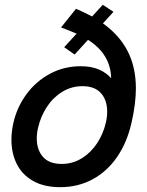

<svg xmlns="http://www.w3.org/2000/svg" viewBox="-20 -775 613 803"><path d="M548.3 -405.3Q548.3 -340.8 529.8 -260.7Q511.2 -178.7 469.5 -118.2Q427.7 -57.6 366.9 -24.9Q306.2 7.8 231.4 7.8Q164.6 7.8 118.7 -18.1Q72.8 -43.9 50.3 -88.9Q27.8 -133.8 27.8 -190.9Q27.8 -224.1 36.1 -261.7Q51.3 -327.6 91.1 -381.6Q130.9 -435.5 189.5 -466.8Q248 -498 317.4 -498Q361.8 -498 393.6 -484.4Q425.3 -470.7 444.8 -447.8Q442.9 -548.3 348.1 -608.4L292 -546.9L248.5 -577.6L300.3 -634.3Q278.8 -643.6 235.4 -660.2L297.9 -738.3Q334 -722.7 365.2 -706.1L409.7 -754.9L454.6 -725.6L410.6 -677.2Q479.5 -627.9 513.9 -561Q548.3 -494.1 548.3 -405.3ZM428.2 -308.6Q428.2 -356.4 402.1 -385.5Q376 -414.6 325.2 -414.6Q278.8 -414.6 240.2 -390.9Q201.7 -367.2 176 -327.9Q150.4 -288.6 139.6 -242.2Q133.8 -218.3 133.8 -195.8Q133.8 -148.4 159.7 -118.9Q185.5 -89.4 237.8 -89.4Q284.2 -89.4 322.5 -113.3Q360.8 -137.2 386.5 -176.5Q412.1 -215.8 422.9 -262.7Q428.2 -284.7 428.2 -308.6Z"/></svg>

Font: Acari Sans SemiBold
Style: Italic
Weight: 600
Italic angle: -13°
Designer: Alfredo Marco Pradil and Stefan Peev
Foundry: Hanken Design Co.
Version: Version 1.045;January 11, 2019;FontCreator 11.5.0.2425 64-bi